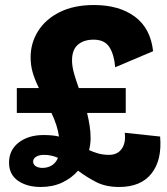

<svg xmlns="http://www.w3.org/2000/svg" viewBox="-20 -735 665 765"><path d="M143 10Q87 10 51.5 -15Q16 -40 16 -87Q16 -137 54.5 -167Q93 -197 154 -197Q172 -197 187 -195.5Q202 -194 215 -191Q209 -235 185 -285H47V-384H135Q118 -419 110 -447Q102 -475 102 -507Q102 -564 132 -611.5Q162 -659 218.5 -687Q275 -715 354 -715Q455 -715 517.5 -668.5Q580 -622 590 -531L439 -467Q435 -517 416 -547Q397 -577 353 -577Q314 -577 290.5 -557Q267 -537 267 -494Q267 -470 275.5 -440.5Q284 -411 294 -384H481V-285H327Q333 -260 337 -235Q341 -210 341 -185Q341 -161 335 -137Q352 -129 371.5 -123.5Q391 -118 415 -118Q448 -118 465 -142Q482 -166 477 -206L618 -191Q626 -97 583.5 -43.5Q541 10 455 10Q401 10 362.5 -10Q324 -30 291 -55Q265 -25 227.5 -7.5Q190 10 143 10ZM112 -92Q112 -79 123 -72.5Q134 -66 149 -66Q169 -66 185.5 -75.5Q202 -85 211 -106Q198 -112 184 -115Q170 -118 155 -118Q136 -118 124 -110.5Q112 -103 112 -92Z"/></svg>

Font: Prodigy Sans
Style: Bold
Weight: 700
Designer: Wei Huang
Foundry: Wei Huang
Version: Version 1.003; ttfautohint (v1.8.3)